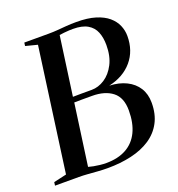

<svg xmlns="http://www.w3.org/2000/svg" viewBox="-152 -864 914 984"><g transform="rotate(-20 305.0 -371.5)"><path d="M268 8Q242.5 8 215.2 6Q188 4 161.8 2Q135.5 0 113 0H-16.5L-14 -18.5L56 -34.5L148.5 -708.5L84 -725L86.5 -743H218.5Q245 -743 269 -745Q293 -747 318 -749Q343 -751 372.5 -751Q434 -751 476.2 -738Q518.5 -725 544.5 -702.8Q570.5 -680.5 582.5 -652.5Q594.5 -624.5 594.5 -594.5Q594.5 -514 548 -459.2Q501.5 -404.5 420 -386.5Q473 -384.5 512.2 -365Q551.5 -345.5 573 -311.5Q594.5 -277.5 594.5 -230.5Q594.5 -168 570.2 -122.8Q546 -77.5 502 -48.5Q458 -19.5 398.5 -5.8Q339 8 268 8ZM270.5 -19Q335 -19 379.8 -43.8Q424.5 -68.5 447.8 -116.5Q471 -164.5 471 -233.5Q471 -303.5 430 -335.5Q389 -367.5 319 -367.5Q286.5 -367.5 264.2 -367.5Q242 -367.5 222 -367L175.5 -32.5Q187 -29 202.8 -26Q218.5 -23 236.2 -21Q254 -19 270.5 -19ZM225.5 -396.5Q245.5 -396.5 272.2 -397Q299 -397.5 328 -397Q365 -397 399.2 -419.2Q433.5 -441.5 455.5 -484.2Q477.5 -527 477.5 -587.5Q477.5 -628 465.2 -658.5Q453 -689 423.8 -706.2Q394.5 -723.5 344 -723.5Q336.5 -723.5 323.2 -723Q310 -722.5 295.5 -720.8Q281 -719 270 -717.5Z"/></g></svg>

Font: Merriweather 144pt Medium
Style: Italic
Weight: 500
Italic angle: -7.8°
Version: Version 2.101